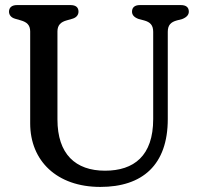

<svg xmlns="http://www.w3.org/2000/svg" viewBox="-20 -720 780 757"><path d="M375.5 17C542 17 641.5 -70 641.5 -250.5V-594.5C641.5 -621 653.5 -633 677.5 -639.5L698.5 -645C715.5 -651.5 724.5 -661.5 724.5 -674C724.5 -690.5 714.5 -700 693 -700H531.5C511 -700 500.5 -690.5 500.5 -674C500.5 -661.5 508.5 -651.5 527 -645L548 -639.5C572 -633 584 -621 584 -594.5V-250.5C584 -105.5 508 -47 394 -47C277.5 -47 206.5 -112.5 206.5 -249V-596C206.5 -622 221 -633.5 242.5 -639.5L265 -646C281.5 -650.5 289.5 -661.5 289.5 -674C289.5 -690.5 279.5 -700 258 -700H47C27 -700 15.5 -690.5 15.5 -674C15.5 -661.5 23.5 -650.5 40 -646L62.5 -639.5C85 -633 99 -622 99 -596V-233.5C99 -86 204 17 375.5 17Z"/></svg>

Font: dr Title
Style: Regular
Weight: 400
Version: Version 1.000;hotconv 1.0.109;makeotfexe 2.5.65596